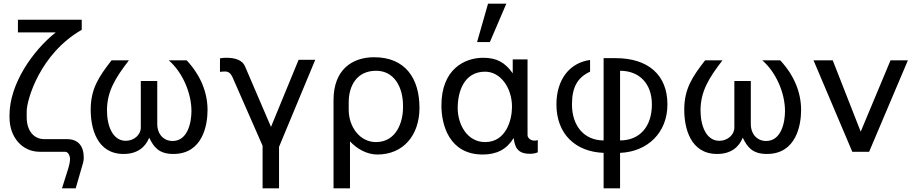

<svg xmlns="http://www.w3.org/2000/svg" viewBox="-20 -830 5005 1050"><path d="M285 -653C159 -553 32 -371 32 -200V-188C32 -79 102 0 197 0H336C353 0 363 21 363 41C363 53 359 72 354 89L319 200H394L435 58C437 50 438 41 438 32C438 -33 406 -69 347 -69H223C164 -69 126 -116 126 -189V-221C126 -283 198 -536 427 -667V-722H78V-653Z M590 -500C520 -410 476 -344 476 -230C476 -132 508 12 656 12C731 12 775 -25 796 -77C820 -27 848 12 928 12C1089 12 1115 -147 1115 -228C1115 -324 1078 -417 1001 -500H903C980 -433 1027 -319 1027 -223C1027 -159 1006 -59 924 -59C876 -59 840 -95 840 -152V-387H750V-132C750 -93 713 -60 668 -60C596 -60 565 -142 565 -226C565 -329 610 -403 685 -500Z M1320 -467C1305 -503 1263 -514 1219 -514C1209 -514 1200 -514 1183 -511V-437C1189 -438 1203 -439 1211 -439C1229 -439 1242 -429 1251 -409L1416 -33V200H1506V-27L1704 -503H1613L1462 -136Z M1887 -270C1887 -362 1932 -443 2037 -443C2136 -443 2184 -353 2184 -252V-241C2184 -165 2149 -53 2036 -53C1948 -53 1887 -136 1887 -230ZM1894 200V-57C1933 -15 1987 15 2044 15C2186 15 2274 -91 2274 -240C2274 -402 2196 -517 2026 -517C1906 -517 1804 -449 1804 -283V200Z M2633 -438C2717 -438 2780 -350 2780 -246C2780 -173 2747 -53 2633 -53C2533 -53 2483 -152 2483 -239C2483 -328 2517 -438 2633 -438ZM2789 -75C2796 -28 2807 11 2878 11C2893 11 2907 9 2921 3V-64C2913 -61 2905 -61 2903 -61C2880 -61 2865 -77 2865 -91V-505H2784V-429C2741 -490 2695 -514 2622 -514C2521 -514 2394 -452 2394 -253C2394 -148 2436 15 2620 15C2696 15 2751 -13 2789 -75ZM2649 -810 2589 -600H2659L2749 -810Z M3371 -443C3478 -443 3545 -371 3545 -259C3545 -137 3478 -62 3371 -62ZM3281 -62C3176 -62 3108 -140 3108 -259C3108 -351 3137 -406 3207 -438V-502C3095 -487 3023 -395 3023 -259C3023 -98 3126 0 3281 6V200H3371V6C3521 0 3630 -104 3630 -259C3630 -419 3526 -512 3347 -512H3281Z M3836 -500C3766 -410 3722 -344 3722 -230C3722 -132 3754 12 3902 12C3977 12 4021 -25 4042 -77C4066 -27 4094 12 4174 12C4335 12 4361 -147 4361 -228C4361 -324 4324 -417 4247 -500H4149C4226 -433 4273 -319 4273 -223C4273 -159 4252 -59 4170 -59C4122 -59 4086 -95 4086 -152V-387H3996V-132C3996 -93 3959 -60 3914 -60C3842 -60 3811 -142 3811 -226C3811 -329 3856 -403 3931 -500Z M4850 -500 4687 -110 4534 -500H4429L4641 0H4733L4945 -500Z"/></svg>

Font: Perun
Style: Regular
Weight: 400
Foundry: Copyright (c) Stefan Peev, Context Ltd, 2016
Version: Version 1.089